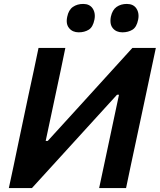

<svg xmlns="http://www.w3.org/2000/svg" viewBox="-20 -957 813 977"><path d="M25 0Q37.5 -57.5 49 -112Q60 -166 74.5 -234L125 -473.5Q140 -542 151.8 -597.5Q163.5 -653 176 -713H312.5Q300.5 -654.5 289 -599.5Q277 -544 262.5 -475L212.5 -240H223L389 -422Q453 -492.5 518.5 -564.5L653.5 -713H773Q760 -654 748.5 -598Q736.5 -542 722 -473L671 -234Q656.5 -166 645 -112.5Q633.5 -58.5 621.5 0H484.5Q497 -58 508.5 -112.5Q520 -166.5 534 -232.5L585.5 -475H575.5L405.5 -288.5Q328.5 -204 265.2 -134.5Q202 -65 142.5 0ZM602.5 -792.5Q571.5 -792.5 554 -813.5Q542 -828 542 -850.5Q542 -860.5 544 -871.5Q551.5 -906.5 573.2 -921.8Q595 -937 625.5 -937Q658.5 -937 674 -914Q685 -897.5 685 -876Q685 -867 683 -857Q675.5 -819 654 -805.8Q632.5 -792.5 602.5 -792.5ZM380.5 -792.5Q349.5 -792.5 332 -813.5Q319.5 -828 319.5 -850Q319.5 -860 322 -871.5Q329 -906.5 351 -921.8Q373 -937 403.5 -937Q436 -937 451.5 -914Q462.5 -897.5 462.5 -876Q462.5 -867 460.5 -857Q453 -819 431.5 -805.8Q410 -792.5 380.5 -792.5Z"/></svg>

Font: Heraclito SemiBold
Style: Italic
Weight: 600
Italic angle: -12°
Designer: Kostas Bartsokas (font) & Cristiano Sobral (main changes)
Foundry: Kostas Bartsokas (font) & Cristiano Sobral (main changes)
Version: Version 1.00;July 8, 2020;FontCreator 13.0.0.2655 64-bit